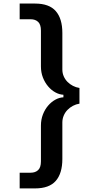

<svg xmlns="http://www.w3.org/2000/svg" viewBox="-20 -945 549 1063"><path d="M325.2 -266.6Q325.2 -287.1 332.8 -304.9Q340.3 -322.8 353.5 -336.4Q366.7 -350.1 383.8 -359.1Q400.9 -368.2 419.9 -371.1V-458Q400.9 -460.9 383.8 -469.7Q366.7 -478.5 353.5 -491.9Q340.3 -505.4 332.8 -522.7Q325.2 -540 325.2 -560.5V-762.7Q325.2 -841.8 288.8 -883.5Q252.5 -925.3 173.8 -925.3H88.9V-838.4H149.9Q175.8 -838.4 191.2 -823.7Q206.6 -809.1 206.6 -775.4V-577.1Q206.6 -543.9 217.5 -515.9Q228.5 -487.8 246.4 -466.8Q264.2 -445.8 286.4 -433.6Q308.6 -421.4 331.1 -420.4V-406.2Q308.6 -405.3 286.4 -393.1Q264.2 -380.9 246.4 -360.1Q228.5 -339.4 217.5 -311Q206.6 -282.7 206.6 -250V-51.8Q206.6 -18.1 191.2 -3.4Q175.8 11.2 149.9 11.2H88.9V98.1H173.8Q252.5 98.1 288.8 56.4Q325.2 14.6 325.2 -64.5Z"/></svg>

Font: Tauri
Style: Regular
Weight: 400
Designer: Yvonne Schüttler
Foundry: Yvonne Schüttler
Version: Version 1.003; ttfautohint (v0.93.8-669f) -l 13 -r 13 -G 200